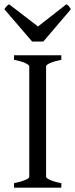

<svg xmlns="http://www.w3.org/2000/svg" viewBox="-31 -872 349 892"><path d="M34.2 0V-21Q67.4 -27.8 86.2 -35.9Q105 -43.9 105 -50.8V-564Q105 -569.8 87.2 -578.6Q69.3 -587.4 34.2 -594.2V-615.2H253.9V-594.2Q220.7 -587.4 201.9 -579.1Q183.1 -570.8 183.1 -564V-50.8Q183.1 -44.9 200.9 -36.4Q218.8 -27.8 253.9 -21V0ZM170.4 -679.2H118.2L-10.7 -829.1Q-7.3 -834 -4.9 -837.4Q-2.4 -840.8 -0.2 -843.3Q2 -845.7 4.6 -847.7Q7.3 -849.6 11.2 -852.1L145.5 -749L277.3 -852.1Q285.6 -847.7 289.1 -843.3Q292.5 -838.9 298.3 -829.1Z"/></svg>

Font: Noto Serif Devanagari
Style: Regular
Weight: 400
Designer: Monotype Design Team
Foundry: Monotype Imaging Inc.
Version: Version 1.01